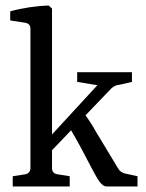

<svg xmlns="http://www.w3.org/2000/svg" viewBox="-20 -674 528 694"><path d="M232 0V-37L188 -44C175 -46 168 -53 168 -67V-131L237 -203C248 -185 259 -164 272 -141L313 -63C333 -26 346 0 366 0H477V-37L431 -47C420 -50 411 -56 404 -70L328 -196C314 -221 303 -238 289 -257L382 -354C391 -363 399 -366 414 -368L457 -378V-413H259V-378L332 -366L168 -188V-643L156 -654C114 -653 59 -645 17 -633V-600L70 -592C83 -590 90 -583 90 -570V-67C90 -54 83 -46 71 -44L26 -37V0Z"/></svg>

Font: Yrsa
Style: Regular
Weight: 400
Designer: Anna Giedrys (Yrsa+Rasa design), David Brezina (Yrsa art-direction, Rasa art-direction, design)
Foundry: Rosetta Type Foundry
Version: Version 1.001;PS 1.1;hotconv 1.0.88;makeotf.lib2.5.647800